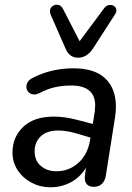

<svg xmlns="http://www.w3.org/2000/svg" viewBox="-20 -786 561 815"><path d="M33 -138Q33 -204 78.5 -247.5Q124 -291 209 -291Q256 -291 308 -277L374 -260L382 -311Q384 -331 384 -338Q384 -423 282 -423Q244 -423 212 -415.5Q180 -408 148 -391Q136 -385 126 -385Q111 -385 101.5 -394.5Q92 -404 92 -418Q92 -443 122 -457Q199 -496 292 -496Q382 -496 427 -453Q472 -410 472 -334Q472 -309 468 -286L429 -39Q425 -17 412 -5Q399 7 378 7Q360 7 350 -2.5Q340 -12 340 -31Q340 -40 341 -45L345 -74Q320 -33 280 -12Q240 9 194 9Q151 9 114 -10.5Q77 -30 55 -63.5Q33 -97 33 -138ZM219 -59Q273 -59 312.5 -94.5Q352 -130 362 -190L364 -202L317 -216Q266 -232 228 -232Q178 -232 152.5 -207Q127 -182 127 -144Q127 -104 153.5 -81.5Q180 -59 219 -59ZM259 -578 195 -724Q192 -732 192 -738Q192 -750 200.5 -758Q209 -766 221 -766Q238 -766 247 -749L318 -611L422 -751Q432 -765 448 -765Q459 -765 466.5 -758.5Q474 -752 474 -742Q474 -733 467 -723L374 -579Q348 -541 312 -541Q275 -541 259 -578Z"/></svg>

Font: SN Pro
Style: Italic
Weight: 400
Italic angle: -9°
Designer: Tobias Whetton
Foundry: Supernotes
Version: Version 1.003